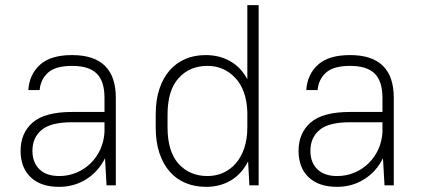

<svg xmlns="http://www.w3.org/2000/svg" viewBox="-20 -720 1640 746"><path d="M210 6Q138 6 99 -31.5Q60 -69 60 -134Q60 -203 107 -244Q154 -285 260 -285H386V-340Q386 -404 356 -434Q326 -464 260 -464Q197 -464 167.5 -438.5Q138 -413 134 -370H90Q94 -431 135.5 -468.5Q177 -506 260 -506Q430 -506 430 -340V0H394L388 -105Q362 -53 315 -23.5Q268 6 210 6ZM210 -36Q245 -36 276.5 -49Q308 -62 332 -85.5Q356 -109 370 -140Q384 -171 386 -207V-245H260Q177 -245 141.5 -215Q106 -185 106 -134Q106 -89 133 -62.5Q160 -36 210 -36Z M781 6Q737 6 701 -9Q665 -24 639.5 -53Q614 -82 599.5 -125Q585 -168 585 -225V-275Q585 -332 599.5 -375Q614 -418 639.5 -447Q665 -476 700.5 -491Q736 -506 779 -506Q832 -506 874 -482.5Q916 -459 941 -412V-700H985V0H949L944 -93Q919 -44 877 -19Q835 6 781 6ZM786 -36Q819 -36 847 -48.5Q875 -61 896 -85Q917 -109 929 -144.5Q941 -180 941 -225V-284Q938 -371 894 -417.5Q850 -464 786 -464Q717 -464 674 -416.5Q631 -369 631 -275V-225Q631 -131 674 -83.5Q717 -36 786 -36Z M1290 6Q1218 6 1179 -31.5Q1140 -69 1140 -134Q1140 -203 1187 -244Q1234 -285 1340 -285H1466V-340Q1466 -404 1436 -434Q1406 -464 1340 -464Q1277 -464 1247.5 -438.5Q1218 -413 1214 -370H1170Q1174 -431 1215.5 -468.5Q1257 -506 1340 -506Q1510 -506 1510 -340V0H1474L1468 -105Q1442 -53 1395 -23.5Q1348 6 1290 6ZM1290 -36Q1325 -36 1356.5 -49Q1388 -62 1412 -85.5Q1436 -109 1450 -140Q1464 -171 1466 -207V-245H1340Q1257 -245 1221.5 -215Q1186 -185 1186 -134Q1186 -89 1213 -62.5Q1240 -36 1290 -36Z"/></svg>

Font: PT Root UI Web Light
Style: Regular
Weight: 300
Designer: Vitaly Kuzmin
Foundry: ParaType Ltd.
Version: Version 1.000W